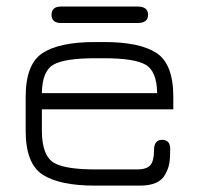

<svg xmlns="http://www.w3.org/2000/svg" viewBox="-20 -582 618 602"><path d="M411.1 -561.5Q444.3 -561.5 444.3 -535.6Q444.3 -509.8 411.1 -509.8H171.9Q141.6 -509.8 141.6 -535.6Q141.6 -561.5 171.9 -561.5ZM523.4 -278.3V-239.3H111.3V-172.9Q111.3 -91.8 151.4 -70.3Q187.5 -50.8 278.3 -50.8H409.2Q440.4 -50.8 451.7 -64.5Q462.9 -78.1 462.9 -110.8Q462.9 -143.6 488.3 -143.6Q513.7 -143.6 513.7 -114.7Q513.7 -85.9 510.7 -69.3Q507.8 -52.7 498 -35.2Q479.5 0 418.9 0Q417 0 416 0H278.3Q166 0 113.3 -34.7Q60.5 -69.3 60.5 -171.9V-278.3Q60.5 -380.9 113.3 -415.5Q166 -450.2 278.3 -450.2H306.6Q418.9 -450.2 471.2 -415.5Q523.4 -380.9 523.4 -278.3ZM306.6 -399.4H278.3Q183.6 -399.4 147.9 -379.4Q112.3 -359.4 111.3 -290H472.7Q471.7 -359.4 436 -379.4Q400.4 -399.4 306.6 -399.4Z"/></svg>

Font: Jura
Style: Book
Weight: 400
Version: Version 2.5